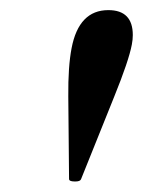

<svg xmlns="http://www.w3.org/2000/svg" viewBox="-20 -731 277 372"><path d="M235.4 -644.5Q229.5 -613.3 201.2 -543.5L137.2 -384.3Q135.3 -378.9 124.5 -379.4Q113.8 -379.4 113.8 -384.3L112.3 -544.4Q111.8 -602.1 118.7 -637.7Q132.8 -711.4 189.9 -711.4Q237.3 -711.4 237.3 -663.1Q237.3 -654.3 235.4 -644.5Z"/></svg>

Font: Dai Banna SIL Light
Style: BoldOblique
Weight: 700
Italic angle: -11°
Designer: Victor Gaultney
Foundry: SIL International
Version: Version 2.000